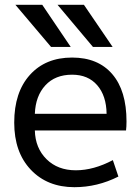

<svg xmlns="http://www.w3.org/2000/svg" viewBox="-20 -778 592 810"><path d="M127 -227.5Q128.9 -153.3 176.3 -106.4Q223.6 -59.6 299.8 -59.6Q375 -59.6 456.1 -102.5L479.5 -33.2Q390.6 11.7 293.9 11.7Q179.7 11.7 109.9 -62Q40 -135.7 40 -260.7Q40 -388.7 106 -461.9Q171.9 -535.2 284.2 -535.2Q393.6 -535.2 453.6 -465.3Q513.7 -395.5 513.7 -265.6Q513.7 -243.2 511.7 -227.5ZM127 -297.9H429.7Q428.7 -374 390.1 -418.5Q351.6 -462.9 284.2 -462.9Q212.9 -462.9 171.4 -418Q129.9 -373 127 -297.9ZM372.1 -580.1 222.7 -757.8H334L455.1 -580.1ZM195.3 -580.1 44.9 -757.8H158.2L278.3 -580.1Z"/></svg>

Font: irohakakuC Regular
Style: Regular
Weight: 400
Designer: [Source Han Sans]
Ryoko NISHIZUKA Ë•øÂ°öÊ∂ºÂ≠ê (kana & ideographs); Paul D. Hunt (Latin, Greek & Cyrillic); Wenlong ZHAN
Version: Version 1.001.20160904